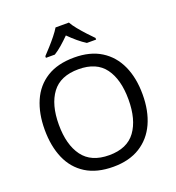

<svg xmlns="http://www.w3.org/2000/svg" viewBox="-165 -1074 1111 1215"><g transform="rotate(-20 390.5 -467.0)"><path d="M720 -358Q720 -247 682.5 -164.5Q645 -82 571.5 -36Q498 10 391 10Q280 10 206.5 -36Q133 -82 97 -165Q61 -248 61 -359Q61 -468 97 -550.5Q133 -633 206.5 -679Q280 -725 392 -725Q499 -725 572 -679.5Q645 -634 682.5 -551.5Q720 -469 720 -358ZM156 -358Q156 -223 213 -145.5Q270 -68 391 -68Q512 -68 568.5 -145.5Q625 -223 625 -358Q625 -493 569 -569.5Q513 -646 392 -646Q270 -646 213 -569.5Q156 -493 156 -358ZM437 -944Q449 -922 471.5 -894.5Q494 -867 518.5 -840.5Q543 -814 562 -795V-784H500Q474 -800 446 -823.5Q418 -847 391 -874Q364 -847 337 -823.5Q310 -800 284 -784H224V-795Q242 -814 266 -840.5Q290 -867 312 -894.5Q334 -922 347 -944Z"/></g></svg>

Font: Noto Sans
Style: Regular
Weight: 400
Designer: Monotype Design Team
Foundry: Monotype Imaging Inc.
Version: Version 1.902